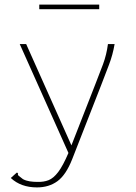

<svg xmlns="http://www.w3.org/2000/svg" viewBox="-20 -642 590 836"><path d="M141 174Q71 174 27 133L47 115L54 109L59 114Q56 119 61.5 123.5Q67 128 80 138Q93 145 109 147.5Q125 150 142 150Q170 151 191.5 142.5Q213 134 233.5 107Q254 80 278 24L66 -450H94L291 -9L395 -275Q413 -320 428.5 -362Q444 -404 450 -450H479Q471 -403 454.5 -360Q438 -317 420 -270L294 52Q267 120 230 147Q193 174 141 174ZM151 -602V-622H412V-602Z"/></svg>

Font: Inconsolata SemiExpanded ExtraLight
Style: Regular
Weight: 200
Width: 6
Monospace: yes
Designer: Raph Levien, Cyreal, Brenton Simpson
Foundry: Raph Levien, Cyreal, Google
Version: Version 3.001; ttfautohint (v1.8.2.53-6de2)